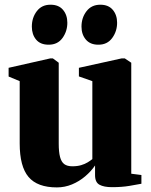

<svg xmlns="http://www.w3.org/2000/svg" viewBox="-20 -784 639 814"><path d="M455 9.5Q420.5 9.5 401.8 -0.8Q383 -11 383 -41.5V-82.5Q366.5 -58 341.2 -36.5Q316 -15 285.2 -2.2Q254.5 10.5 221 10.5Q138.5 10.5 101 -33.8Q63.5 -78 63.5 -176V-440L16.5 -459.5V-496.5L193.5 -536.5H204L229 -518V-175Q229 -140 234.5 -118.8Q240 -97.5 252.5 -88.2Q265 -79 286.5 -79Q308 -79 324 -83.8Q340 -88.5 351.8 -95.8Q363.5 -103 371.5 -109.5V-440L314.5 -460V-496.5L496 -536.5H509L536.5 -518V-47.5L579.5 -42V-5Q561 -1.5 529 4Q497 9.5 455 9.5ZM186 -594.5Q151 -594.5 133 -616.2Q115 -638 115 -671Q115 -709 136 -736.5Q157 -764 193.5 -764H194.5Q229 -764 247.2 -742.2Q265.5 -720.5 265.5 -687.5Q265.5 -651.5 245 -623Q224.5 -594.5 186.5 -594.5ZM396.5 -594.5Q362.5 -594.5 344 -616.2Q325.5 -638 325.5 -671Q325.5 -709 346.8 -736.5Q368 -764 405 -764H405.5Q440 -764 458.2 -742.2Q476.5 -720.5 476.5 -687.5Q476.5 -651.5 455.8 -623Q435 -594.5 397.5 -594.5Z"/></svg>

Font: Merriweather 96pt Black
Style: Regular
Weight: 900
Version: Version 2.100